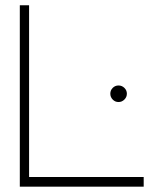

<svg xmlns="http://www.w3.org/2000/svg" viewBox="-20 -699 575 719"><path d="M88.9 -36.1H518.1V0H54.2V-679.2H88.9ZM402.1 -326.2Q393.1 -335.4 393.1 -348.1Q393.1 -360.8 402.1 -369.9Q411.1 -378.9 423.8 -378.9Q436.5 -378.9 445.8 -369.9Q455.1 -360.8 455.1 -348.1Q455.1 -335.4 445.8 -326.2Q436.5 -316.9 423.8 -316.9Q411.1 -316.9 402.1 -326.2Z"/></svg>

Font: RawengulkSans
Style: Regular
Weight: 500
Designer: gluk (gluksza@wp.pl)
Foundry: gluk (gluksza@wp.pl)
Version: Version 0.94